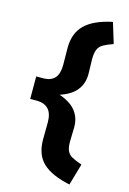

<svg xmlns="http://www.w3.org/2000/svg" viewBox="-135 -770 697 1040"><g transform="rotate(15 213.5 -250.0)"><path d="M364 206Q313 195 275 178.5Q237 162 212 138.5Q187 115 175 82Q163 49 163 7L164 -88Q164 -138 142 -162Q120 -186 79 -187H39V-313H81Q122 -314 143 -337.5Q164 -361 164 -412L163 -507Q163 -589 211.5 -636.5Q260 -684 364 -706L399 -591Q364 -579 344 -567.5Q324 -556 315.5 -536Q307 -516 307 -482L309 -398Q309 -340 273.5 -301Q238 -262 163 -243L162 -258Q238 -237 273.5 -198Q309 -159 309 -102L307 -18Q307 14 315.5 32.5Q324 51 344 62Q364 73 399 85Z"/></g></svg>

Font: Mach
Style: Bold
Weight: 700
Version: Version 1.002